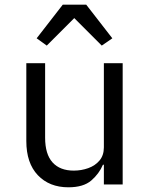

<svg xmlns="http://www.w3.org/2000/svg" viewBox="-20 -785 640 817"><path d="M422 -84H418Q402 -46 368.5 -17Q335 12 271 12Q190 12 141 -39.5Q92 -91 92 -185V-516H172V-199Q172 -129 203.5 -94Q235 -59 294 -59Q326 -59 355.5 -69.5Q385 -80 403.5 -102Q422 -124 422 -158V-516H502V0H422ZM347 -765 458 -622 413 -591 296 -708 179 -591 136 -622 247 -765Z"/></svg>

Font: Lilex Nerd Font
Style: Regular
Weight: 400
Designer: Mike Abbink, Paul van der Laan, Pieter van Rosmalen, Mikhael Khrustik
Foundry: Mikhael Khrustik
Version: Version 2.400; ttfautohint (v1.8.4.7-5d5b);Nerd Fonts 3.3.0